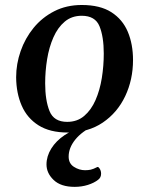

<svg xmlns="http://www.w3.org/2000/svg" viewBox="-20 -515 596 766"><path d="M44.4 -206.5Q44.4 -259.8 62.3 -311Q80.1 -362.3 114 -403.8Q147.9 -445.3 196.5 -470.2Q245.1 -495.1 306.2 -495.1Q379.4 -495.1 424.3 -466.3Q469.2 -437.5 490 -387.9Q510.7 -338.4 510.7 -275.4Q510.7 -197.3 479.5 -131.3Q448.2 -65.4 389.9 -25.9Q331.5 13.7 250 13.7Q179.2 13.7 133.8 -14.9Q88.4 -43.5 66.7 -93.3Q44.9 -143.1 44.4 -206.5ZM248 -28.8Q288.1 -28.8 315.9 -52.5Q343.8 -76.2 361.1 -115.7Q378.4 -155.3 386.2 -203.6Q394 -252 394 -301.3Q394 -368.2 377 -410.2Q359.9 -452.1 306.2 -452.1Q266.1 -452.1 238.3 -428.7Q210.4 -405.3 193.1 -366Q175.8 -326.7 168 -278.8Q160.2 -231 160.2 -182.6Q160.2 -115.2 177.5 -72Q194.8 -28.8 248 -28.8ZM346.7 -36.6 357.4 -15.1Q306.6 9.3 280.3 42Q253.9 74.7 253.9 109.9Q253.9 137.2 274.9 150.6Q295.9 164.1 319.3 164.1Q332 164.1 342 161.9Q352.1 159.7 368.2 151.4Q372.1 149.4 377.7 158Q383.3 166.5 383.3 178.2Q383.3 193.4 371.6 202.1Q355.5 214.8 330.6 222.7Q305.7 230.5 277.8 230.5Q222.7 230.5 194.1 203.1Q165.5 175.8 165.5 141.1Q165.5 108.4 184.6 77.6Q203.6 46.9 238.3 23.7Q272.9 0.5 319.3 -9.8Z"/></svg>

Font: Gelasio Medium
Style: Italic
Weight: 500
Italic angle: -8.5°
Designer: Eben Sorkin
Foundry: Eben Sorkin
Version: Version 1.008